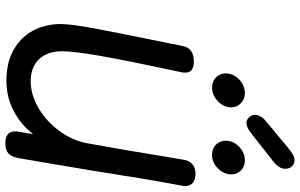

<svg xmlns="http://www.w3.org/2000/svg" viewBox="-222 -898 1123 719"><g transform="rotate(90 339.5 -538.5)"><path d="M677 -671Q677 -665 676 -662Q658 -567 642 -468Q638 -437 635 -424Q626 -362 590 -151L572 -46Q567 -20 554.5 -8.5Q542 3 517 3Q472 3 472 -33Q472 -42 473 -46Q477 -68 479 -81Q481 -94 482 -101Q449 -57 397 -29Q345 -1 282 -1Q213 -1 165 -29Q117 -57 93.5 -103Q70 -149 70 -204Q70 -242 86.5 -331Q103 -420 143 -615L152 -660Q160 -703 210 -703Q252 -703 252 -671Q252 -663 251 -659Q207 -454 189.5 -354Q172 -254 172 -208Q172 -155 201.5 -123.5Q231 -92 284 -92Q335 -92 385 -121.5Q435 -151 470.5 -199.5Q506 -248 516 -301Q537 -414 578 -664Q581 -685 594.5 -697Q608 -709 631 -709Q653 -709 665 -698.5Q677 -688 677 -671ZM255 -822Q255 -851 277.5 -872.5Q300 -894 329 -894Q351 -894 366.5 -879Q382 -864 382 -843Q382 -815 359 -793Q336 -771 308 -771Q285 -771 270 -785.5Q255 -800 255 -822ZM507 -822Q507 -851 529.5 -872.5Q552 -894 581 -894Q603 -894 618 -879.5Q633 -865 633 -843Q633 -815 610.5 -793Q588 -771 560 -771Q537 -771 522 -785.5Q507 -800 507 -822ZM410 -932Q410 -941 416 -952.5Q422 -964 434 -973L530 -1053Q549 -1068 559 -1074Q569 -1080 580 -1080Q594 -1080 603 -1070Q612 -1060 612 -1046Q612 -1021 584 -1000L482 -920Q468 -909 459 -904.5Q450 -900 441 -900Q428 -900 419 -910Q410 -920 410 -932Z"/></g></svg>

Font: Mali Medium
Style: Italic
Weight: 500
Italic angle: -10°
Version: Version 1.000; ttfautohint (v1.6)